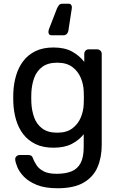

<svg xmlns="http://www.w3.org/2000/svg" viewBox="-20 -783 637 1023"><path d="M287 220Q219 220 175.5 202Q132 184 107.5 158.5Q83 133 72.5 107.5Q62 82 61 67Q60 57 67.5 50Q75 43 84 43H132Q141 43 147 47Q153 51 157 64Q163 79 175 97.5Q187 116 212 129.5Q237 143 282 143Q329 143 361 130Q393 117 409.5 86Q426 55 426 0V-68Q402 -37 363 -16.5Q324 4 265 4Q209 4 169 -15.5Q129 -35 103.5 -68.5Q78 -102 65.5 -145Q53 -188 51 -235Q50 -263 51 -290Q53 -337 65.5 -380Q78 -423 103.5 -457Q129 -491 169 -510.5Q209 -530 265 -530Q325 -530 364.5 -508Q404 -486 429 -453V-496Q429 -506 435.5 -513Q442 -520 452 -520H498Q508 -520 515 -513Q522 -506 522 -496V-11Q522 56 499.5 108Q477 160 425.5 190Q374 220 287 220ZM285 -76Q335 -76 365.5 -99Q396 -122 410.5 -157Q425 -192 426 -228Q427 -242 427 -262.5Q427 -283 426 -297Q425 -333 410.5 -368Q396 -403 365.5 -426Q335 -449 285 -449Q235 -449 205 -426.5Q175 -404 162 -367.5Q149 -331 147 -289Q146 -263 147 -236Q149 -194 162 -157.5Q175 -121 205 -98.5Q235 -76 285 -76ZM254 -595Q246 -595 242 -600.5Q238 -606 238 -612Q238 -620 241 -628L284 -739Q289 -749 294.5 -756Q300 -763 313 -763H347Q355 -763 359.5 -756.5Q364 -750 363 -741L345 -624Q344 -612 337 -603.5Q330 -595 317 -595Z"/></svg>

Font: DVN-Rubik
Style: Regular
Weight: 400
Designer: Hubert and Fischer
Foundry: Hubert & Fischer
Version: Version 2.102